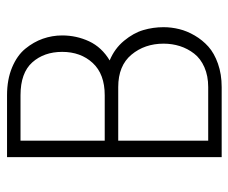

<svg xmlns="http://www.w3.org/2000/svg" viewBox="-74 -608 677 570"><g transform="rotate(-90 265.0 -323.5)"><path d="M266.6 -351.6Q329.6 -351.6 362.5 -387.2Q395.5 -422.9 395.5 -478Q395.5 -531.7 364.3 -566.7Q333 -601.6 266.6 -601.6H131.8V-351.6ZM419.9 -176.8Q419.9 -232.9 387.2 -272.2Q354.5 -311.5 291 -311.5H131.8V-44.4H291Q324.2 -44.4 349.9 -55.7Q375.5 -66.9 390.4 -86.2Q405.3 -105.5 412.6 -128.4Q419.9 -151.4 419.9 -176.8ZM370.1 -336.9Q405.3 -322.3 428.5 -294.2Q451.7 -266.1 460.2 -237.1Q468.8 -208 468.8 -176.8Q468.8 -153.8 463.1 -130.6Q457.5 -107.4 444.1 -84.5Q430.7 -61.5 411.1 -43.9Q391.6 -26.4 360.4 -15.4Q329.1 -4.4 291 -4.4H83V-641.6H266.6Q313.5 -641.6 349.1 -626.7Q384.8 -611.8 404.8 -587.4Q424.8 -563 434.6 -535.2Q444.3 -507.3 444.3 -478Q444.3 -435.5 426.8 -397.9Q409.2 -360.4 370.1 -336.9Z"/></g></svg>

Font: AzarMehrMonospaced
Style: SansRegular
Weight: 1
Designer: Amin Abedi
Version: Version 1.00